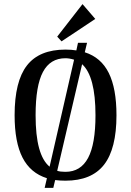

<svg xmlns="http://www.w3.org/2000/svg" viewBox="-20 -866 639 933"><path d="M381 -846 443 -774 279 -665 258 -688ZM546 -306Q546 -143 485.5 -65.5Q425 12 298 12Q272 12 248 9L239 47H197L208 0Q128 -25 89.5 -100Q51 -175 51 -306Q51 -471 111 -548Q171 -625 298 -625Q328 -625 351 -621L359 -658H403L392 -612Q471 -587 508.5 -511.5Q546 -436 546 -306ZM221 -56 340 -576Q317 -583 298 -583Q224 -583 188.5 -516Q153 -449 153 -306Q153 -208 170 -146Q187 -84 221 -56ZM444 -306Q444 -495 379 -554L258 -36Q273 -31 298 -31Q372 -31 408 -98.5Q444 -166 444 -306Z"/></svg>

Font: Arya
Style: Regular
Weight: 400
Designer: Eduardo Rodriguez Tunni, Modular Infotech
Foundry: Eduardo Rodriguez Tunni, Modular Infotech
Version: Version 1.002